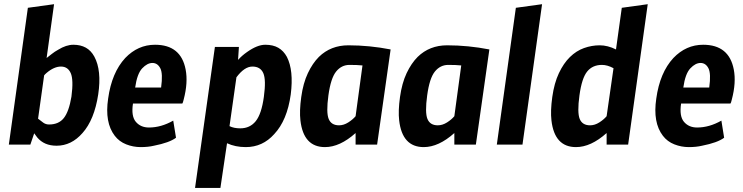

<svg xmlns="http://www.w3.org/2000/svg" viewBox="-20 -699 3589 928"><path d="M205.3 -346.7Q197.3 -340 193.3 -334.7L164 -125.3Q177.3 -114.7 189.3 -106Q201.3 -97.3 217.3 -97.3Q264 -97.3 288.7 -128.7Q313.3 -160 325.3 -232Q336 -313.3 322 -345.3Q308 -377.3 274.7 -377.3Q241.3 -377.3 205.3 -346.7ZM114.7 -661.3 241.3 -678.7 205.3 -418.7Q216 -426.7 230 -438Q244 -449.3 261.3 -458.7Q300 -482.7 334.7 -482.7Q369.3 -482.7 394.7 -468.7Q420 -454.7 436 -425.3Q472 -358.7 454.7 -242.7Q436 -120 378.7 -56Q325.3 5.3 253.3 5.3Q193.3 5.3 160 -34.7Q152 -45.3 145.3 -54.7L126.7 0H22.7Z M633.3 -276H758.7Q768 -344 754.7 -369.3Q741.3 -394.7 716.7 -394.7Q692 -394.7 667.3 -368.7Q642.7 -342.7 633.3 -276ZM700 -82.7Q758.7 -82.7 817.3 -116L830.7 -33.3Q798.7 -9.3 724 5.3Q696 12 660 12Q624 12 590 -1.3Q556 -14.7 534.7 -42.7Q485.3 -106.7 502.7 -222.7Q520 -348 585.3 -418.7Q646.7 -482.7 729.3 -482.7Q854.7 -482.7 877.3 -362.7Q889.3 -300 868 -218.7Q864 -201.3 861.3 -198.7H622.7Q613.3 -137.3 636.7 -110Q660 -82.7 700 -82.7Z M1122.7 -325.3 1089.3 -89.3Q1110.7 -78.7 1141.3 -78.7Q1188 -78.7 1216 -113.3Q1244 -148 1255.3 -230.7Q1266.7 -313.3 1252.7 -345.3Q1238.7 -377.3 1200 -377.3Q1161.3 -377.3 1122.7 -325.3ZM1018.7 -472H1134.7L1130.7 -410.7H1132Q1148 -429.3 1174.7 -448Q1224 -482.7 1262 -482.7Q1300 -482.7 1325.3 -468Q1350.7 -453.3 1366.7 -424Q1400 -358.7 1385.3 -242.7Q1368 -117.3 1305.3 -50.7Q1249.3 12 1168 12Q1117.3 12 1077.3 -6.7L1045.3 209.3H922.7Z M1732 -382.7Q1708 -385.3 1669.3 -385.3Q1630.7 -385.3 1604.7 -353.3Q1578.7 -321.3 1567.3 -238Q1556 -154.7 1568.7 -124Q1581.3 -93.3 1618.7 -93.3Q1641.3 -93.3 1663.3 -107.3Q1685.3 -121.3 1698.7 -137.3ZM1698.7 -56Q1622.7 12 1550.7 12Q1446.7 12 1432 -117.3Q1426.7 -162.7 1436 -230Q1445.3 -297.3 1468 -345.3Q1490.7 -393.3 1521.3 -424Q1578.7 -480 1664 -480Q1765.3 -480 1868 -460L1802.7 0H1698.7Z M2209.3 -382.7Q2185.3 -385.3 2146.7 -385.3Q2108 -385.3 2082 -353.3Q2056 -321.3 2044.7 -238Q2033.3 -154.7 2046 -124Q2058.7 -93.3 2096 -93.3Q2118.7 -93.3 2140.7 -107.3Q2162.7 -121.3 2176 -137.3ZM2176 -56Q2100 12 2028 12Q1924 12 1909.3 -117.3Q1904 -162.7 1913.3 -230Q1922.7 -297.3 1945.3 -345.3Q1968 -393.3 1998.7 -424Q2056 -480 2141.3 -480Q2242.7 -480 2345.3 -460L2280 0H2176Z M2505.3 0H2381.3L2473.3 -661.3L2600 -678.7Z M2945.3 -369.3Q2916 -385.3 2889.3 -385.3Q2844 -385.3 2818 -353.3Q2792 -321.3 2780.7 -238Q2769.3 -154.7 2782 -124Q2794.7 -93.3 2832 -93.3Q2854.7 -93.3 2876.7 -107.3Q2898.7 -121.3 2912 -137.3ZM2957.3 -460 2985.3 -661.3 3110.7 -678.7 3016 0H2912V-56Q2836 12 2764 12Q2660 12 2645.3 -117.3Q2640 -162.7 2649.3 -230Q2658.7 -297.3 2681.3 -345.3Q2704 -393.3 2734.7 -423.3Q2765.3 -453.3 2802.7 -466.7Q2840 -480 2878.7 -480Q2917.3 -480 2957.3 -460Z M3282.7 -276H3408Q3417.3 -344 3404 -369.3Q3390.7 -394.7 3366 -394.7Q3341.3 -394.7 3316.7 -368.7Q3292 -342.7 3282.7 -276ZM3349.3 -82.7Q3408 -82.7 3466.7 -116L3480 -33.3Q3448 -9.3 3373.3 5.3Q3345.3 12 3309.3 12Q3273.3 12 3239.3 -1.3Q3205.3 -14.7 3184 -42.7Q3134.7 -106.7 3152 -222.7Q3169.3 -348 3234.7 -418.7Q3296 -482.7 3378.7 -482.7Q3504 -482.7 3526.7 -362.7Q3538.7 -300 3517.3 -218.7Q3513.3 -201.3 3510.7 -198.7H3272Q3262.7 -137.3 3286 -110Q3309.3 -82.7 3349.3 -82.7Z"/></svg>

Font: Timmana
Style: Regular
Weight: 400
Designer: Appaji Ambarisha Darbha
Foundry: Andhrapradesh Society for Knowledge Networks
Version: Version 1.0.4; ttfautohint (v1.2.42-39fb)